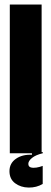

<svg xmlns="http://www.w3.org/2000/svg" viewBox="-20 -680 228 852"><path d="M23.5 -660H164.7V0H23.5ZM22 79.7Q22 44.5 50.7 24.6Q79.3 4.7 121.7 6.8V-5H169.8V0Q138.5 7.5 122.1 20.8Q105.7 34.2 105.7 46.8Q105.7 59.3 116.1 62.7Q126.5 66 141.3 63.7Q156.2 61.3 169.5 56.2V136.2Q142 152.8 107 152.3Q72 151.8 47 133.1Q22 114.3 22 79.7Z"/></svg>

Font: Bricolage Grotesque 96pt Condensed ExBd
Style: Regular
Weight: 800
Width: 3
Designer: Mathieu Triay
Foundry: Atelier Triay
Version: Version 1.001;Glyphs 3.2 (3207)